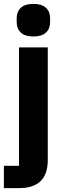

<svg xmlns="http://www.w3.org/2000/svg" viewBox="-29 -769 335 989"><path d="M57 -654V-676Q57 -709 78.5 -729Q100 -749 143 -749Q186 -749 207.5 -729Q229 -709 229 -676V-654Q229 -621 207.5 -601Q186 -581 143 -581Q100 -581 78.5 -601Q57 -621 57 -654ZM-9 200V85H69V-525H217V56Q217 200 69 200Z"/></svg>

Font: Anuphan
Style: Bold
Weight: 700
Designer: Mike Abbink, Paul van der Laan, Pieter van Rosmalen, Mint Tantisuwanna
Foundry: Bold Monday; Cadson Demak
Version: Version 3.002;hotconv 1.0.109;makeotfexe 2.5.65596